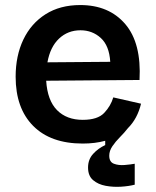

<svg xmlns="http://www.w3.org/2000/svg" viewBox="-20 -556 617 761"><path d="M308 13Q181 13 111.5 -57Q42 -127 42 -252Q42 -335 72.5 -399Q103 -463 160.5 -499.5Q218 -536 298 -536Q412 -536 476.5 -460.5Q541 -385 533 -239L163 -236Q168 -158 206 -119.5Q244 -81 308 -81Q367 -81 393 -108.5Q419 -136 429 -170L539 -145Q525 -86 487 -48Q473 -30 455.5 -12.5Q438 5 425.5 23.5Q413 42 413 61Q413 86 431.5 93Q450 100 474 98Q498 96 514 93V176Q491 182 460 184Q429 186 399 180.5Q369 175 349 158Q329 141 329 108Q329 76 349 54Q369 32 397 19V2Q357 13 308 13ZM299 -436Q249 -436 214 -403Q179 -370 168 -309L417 -311Q413 -375 379.5 -405.5Q346 -436 299 -436Z"/></svg>

Font: Bricolage Grotesque 10pt SemiBold
Style: Regular
Weight: 600
Designer: Mathieu Triay
Foundry: Atelier Triay
Version: Version 1.000; ttfautohint (v1.8.4.7-5d5b);gftools[0.9.29]